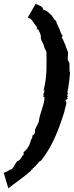

<svg xmlns="http://www.w3.org/2000/svg" viewBox="-28 -808 405 1055"><path d="M-8 140 18 227C51 200 87 177 132 139C132 139 129 136 139 136C134 134 135 126 138 136C138 133 148 124 145 121C151 128 148 127 153 114C159 119 156 112 161 107C151 105 166 115 169 100C177 97 177 86 198 74C257 -1 290 -81 326 -195C328 -213 336 -227 337 -246C332 -257 330 -250 333 -261C338 -258 345 -267 345 -269C337 -268 344 -281 346 -277L340 -288C346 -289 348 -297 342 -300C352 -343 352 -371 357 -408C350 -422 357 -450 352 -466C339 -479 346 -494 346 -519C343 -535 332 -549 333 -557C320 -582 318 -598 310 -602C321 -612 310 -616 315 -617C313 -616 310 -616 309 -627C314 -616 303 -628 307 -623C301 -651 285 -671 280 -693C263 -705 265 -716 251 -728C236 -740 231 -750 210 -755C204 -776 190 -776 169 -786C179 -791 175 -784 168 -787L124 -711C141 -710 155 -688 161 -677C171 -665 179 -658 173 -647C179 -645 180 -653 185 -640C185 -637 199 -620 196 -603C196 -592 203 -578 212 -562C214 -548 218 -541 227 -524C228 -465 232 -387 211 -310C224 -319 213 -305 214 -301C218 -304 212 -291 210 -293C212 -280 214 -278 209 -282L211 -277C210 -274 218 -276 216 -272V-261C210 -220 189 -178 185 -139C183 -131 168 -108 164 -93C167 -76 157 -64 150 -64C151 -44 144 -47 141 -36C136 -7 114 22 100 28C108 33 95 36 104 39C86 56 86 74 66 78C56 90 49 110 36 122C17 125 13 140 -8 140Z"/></svg>

Font: Asimov Print
Style: DIt
Weight: 250
Width: 0
Designer: Google
Version: Version 2.000980: 2014